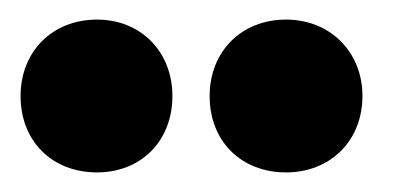

<svg xmlns="http://www.w3.org/2000/svg" viewBox="-20 -790 408 196"><path d="M79 -770C33 -770 1 -737 1 -692C1 -646 33 -614 79 -614C124 -614 156 -646 156 -692C156 -737 124 -770 79 -770ZM272 -770C226 -770 194 -737 194 -692C194 -646 226 -614 272 -614C317 -614 350 -646 350 -692C350 -737 317 -770 272 -770Z"/></svg>

Font: Trueno
Style: RoundBd
Weight: 700
Designer: Julieta Ulanovsky, Jasper
Foundry: Julieta Ulanovsky, Cannot Into Space Fonts
Version: Version 3.001